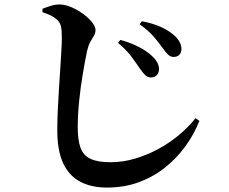

<svg xmlns="http://www.w3.org/2000/svg" viewBox="-20 -801 1040 872"><path d="M615.8 -488.8Q600.4 -511.8 577.3 -543.1Q554.2 -574.4 516.2 -606L526.6 -619.6Q571.2 -608 608.8 -588.7Q646.4 -569.5 670.2 -546.8Q702.9 -516.5 702.1 -486.2Q701.8 -470.3 692.1 -459.8Q682.4 -449.2 664.1 -449.2Q651.4 -449.2 640 -459.4Q628.7 -469.7 615.8 -488.8ZM717.9 -583.9Q703.3 -604.7 679.8 -632.7Q656.3 -660.7 614 -690.9L624.4 -704.5Q672.2 -695.4 707.3 -680Q742.3 -664.5 765.2 -645.4Q803.9 -614 803.9 -578.5Q803.9 -562.2 794.6 -552.3Q785.2 -542.4 768.9 -542.4Q754.2 -542.4 743.4 -552.9Q732.5 -563.4 717.9 -583.9ZM172.9 -745.5V-761.2Q192.9 -769 212.5 -775Q232.1 -781 251.1 -780.7Q276.3 -780.4 304.5 -768.2Q332.7 -756 357.5 -737.8Q382.4 -719.6 398.1 -699.9Q413.8 -680.1 413.8 -664.5Q413.8 -650.4 406.4 -638.5Q399 -626.5 390.3 -611.2Q381.7 -596 375.5 -570.1Q365.5 -521.6 355.6 -462.6Q345.7 -403.6 339.4 -341.6Q333.1 -279.5 333.1 -221.4Q333.1 -164.9 345.7 -130Q358.4 -95.1 390.9 -79.7Q423.4 -64.2 482.2 -64.2Q537.1 -64.2 591.4 -80.1Q645.6 -95.9 696.5 -123Q747.5 -150.1 791.4 -186.6Q835.2 -223 868.2 -264.2L885.6 -251.9Q861 -190.2 821.3 -135.8Q781.7 -81.4 728.5 -39.3Q675.3 2.8 609.5 26.9Q543.7 50.9 466.4 50.9Q396 50.9 345.3 24.8Q294.6 -1.4 267.4 -58.6Q240.2 -115.9 240.2 -208.9Q240.2 -251.8 242.4 -300.1Q244.5 -348.5 247.8 -397.2Q251 -445.9 253.8 -490.6Q256.6 -535.4 258.7 -571.4Q260.9 -607.4 260.9 -629.7Q260.9 -666.1 256.2 -683.5Q251.6 -700.9 237.9 -712.4Q225.4 -723.3 211.6 -730.2Q197.9 -737.2 172.9 -745.5Z"/></svg>

Font: Early Summer Mincho VF
Style: Regular
Weight: 250
Designer: GuiWonder
Version: Version 1.002